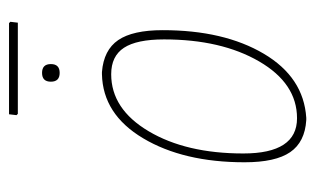

<svg xmlns="http://www.w3.org/2000/svg" viewBox="-160 -550 715 436"><g transform="rotate(-90 198.0 -331.5)"><path d="M364 -669 367 -666 365 -649H158L155 -652L157 -669ZM231 -574Q231 -594 251 -594Q271 -594 271 -574Q271 -554 251 -554Q231 -554 231 -574ZM248 -458H253Q303 -454 325.5 -421Q348 -388 348 -320Q348 -181 294.5 -90.5Q241 0 149 6H144Q94 3 71 -30.5Q48 -64 48 -134Q48 -273 102.5 -364.5Q157 -456 248 -458ZM248 -437Q169 -437 118.5 -352Q68 -267 68 -137Q68 -15 148 -15Q227 -15 277 -101Q327 -187 327 -317Q327 -379 308 -408Q289 -437 248 -437Z"/></g></svg>

Font: Alegreya Sans Thin
Style: Italic
Weight: 100
Italic angle: -7°
Designer: Juan Pablo del Peral
Foundry: Huerta Tipografica
Version: Version 2.007